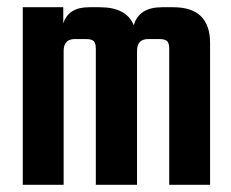

<svg xmlns="http://www.w3.org/2000/svg" viewBox="-20 -511 639 531"><path d="M428 -491H459Q561 -491 561 -392V0H448V-376Q448 -392 442 -397.5Q436 -403 420 -403H390Q359 -403 359 -370V0H245V-376Q245 -392 239 -397.5Q233 -403 217 -403H187Q156 -403 156 -370V0H43V-491H155V-446Q169 -491 226 -491H256Q330 -491 350 -441Q364 -491 428 -491Z"/></svg>

Font: Teko Medium
Style: Regular
Weight: 500
Designer: Manushi Parikh, Jonny Pinhorn
Foundry: Indian Type Foundry
Version: Version 1.106;PS 1.0;hotconv 1.0.78;makeotf.lib2.5.61930; tt